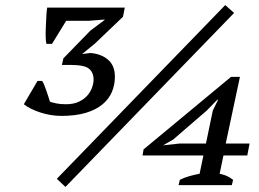

<svg xmlns="http://www.w3.org/2000/svg" viewBox="-20 -730 1021 757"><path d="M868 -710 903 -679 238 7 204 -25ZM240 -319Q270 -319 291 -329Q312 -339 324.5 -353.5Q337 -368 343 -385Q349 -402 349 -416Q349 -444 331 -459Q313 -474 258 -474H224L230 -500L336 -609L392 -651L393 -653L330 -648H241L185 -557H163Q160 -570 160 -590Q160 -596 160 -603Q160 -616 161 -630Q162 -651 163 -670Q164 -689 166 -700H472L465 -664L354 -558L305 -518L304 -517L336 -521Q378 -518 405.5 -495Q433 -472 433 -427Q433 -395 421 -367Q409 -339 383.5 -318Q358 -297 318 -285Q278 -273 221 -273Q202 -273 180.5 -276.5Q159 -280 139 -286.5Q119 -293 102 -301.5Q85 -310 74 -319L128 -411H146Q150 -406 154 -396Q158 -386 162 -374.5Q166 -363 170 -351Q174 -339 177 -329Q185 -326 201 -322.5Q217 -319 240 -319ZM819 -294 840 -337H837L795 -294L663 -180L623 -157L687 -164H792ZM894 0H684L689 -21Q707 -30 726.5 -35.5Q746 -41 767 -45L782 -117H542L546 -141L891 -427H926L870 -164H964L955 -117H861L846 -45Q860 -42 872.5 -37Q885 -32 899 -21Z"/></svg>

Font: PTSerif
Style: Italic
Weight: 400
Italic angle: -12°
Designer: A.Korolkova, O.Umpeleva, V.Yefimov
Foundry: ParaType Ltd
Version: Version 1.000W OFL; ttfautohint (v1.2) -l 8 -r 50 -G 200 -x 